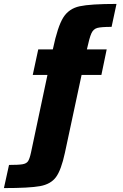

<svg xmlns="http://www.w3.org/2000/svg" viewBox="-112 -762 626 979"><path d="M331 -510H432L405 -380H304L219 17Q200 105 173.5 141Q147 177 92.5 187Q38 197 -92 197L-66 79Q-17 79 3 75.5Q23 72 31 60Q39 48 46 16L130 -380H55L83 -510H157L158 -513Q182 -627 210.5 -672.5Q239 -718 294 -730Q349 -742 482 -742L457 -625Q404 -625 384 -619.5Q364 -614 354 -592Q344 -570 331 -510Z"/></svg>

Font: Saira Semi Condensed ExtraBold
Style: Regular
Weight: 800
Width: 4
Designer: Hector Gatti with collaboration of the Omnibus-Type team
Foundry: Omnibus-Type
Version: Version 1.001; ttfautohint (v1.8)